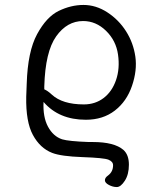

<svg xmlns="http://www.w3.org/2000/svg" viewBox="-20 -506 618 776"><path d="M156 -94Q153 -33 174 6Q195 45 231 57Q257 65 339 68H355Q442 68 479 100Q501 120 501 159.5Q501 199 484.5 224.5Q468 250 452 250Q436 250 420 241.5Q404 233 404 222.5Q404 212 417 203Q437 188 437 162Q437 147 418.5 139.5Q400 132 313.5 129Q227 126 191 112Q142 93 113 39.5Q84 -14 86 -115L88 -168Q92 -298 130 -368Q168 -438 217.5 -462Q267 -486 317.5 -486Q368 -486 414 -456Q460 -426 489.5 -379.5Q519 -333 527 -277.5Q535 -222 513.5 -159Q492 -96 444 -59Q396 -22 327 -22Q218 -22 156 -94ZM159 -145Q173 -139 189 -124Q232 -84 319 -84Q365 -84 399 -110Q433 -136 449 -182.5Q465 -229 457 -285.5Q449 -342 408.5 -381.5Q368 -421 316 -421Q251 -421 207 -359Q163 -297 159 -157Z"/></svg>

Font: LXGW WenKai Lite
Style: Regular
Weight: 400
Designer: LXGW / Fontworks Inc.
Foundry: LXGW / Fontworks Inc.
Version: Version 1.511; March 25, 2025